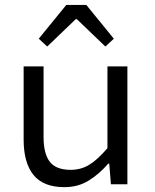

<svg xmlns="http://www.w3.org/2000/svg" viewBox="-20 -760 640 792"><path d="M245.6 12Q159.1 12 118.3 -38.1Q77.5 -88.3 77.5 -184.4V-486.1H159.7V-195Q159.7 -125.9 185.5 -92.6Q211.2 -59.4 271.7 -59.4Q314 -59.4 348.6 -80.6Q383.3 -101.7 423.2 -148.9V-486.1H505.5V0H437.5L430.6 -85H426.6Q389.9 -42.6 346.1 -15.3Q302.4 12 245.6 12ZM174.8 -568.1 139.9 -600.3 253.5 -739.7H336L449.6 -600.3L414.6 -568.1L296.7 -681.2H292.7Z"/></svg>

Font: Source Code Pro ExtraLight
Style: Regular
Weight: 200
Monospace: yes
Designer: Paul D. Hunt, Teo Tuominen
Foundry: Adobe
Version: Version 1.026;hotconv 1.1.0;makeotfexe 2.6.0